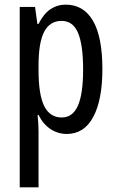

<svg xmlns="http://www.w3.org/2000/svg" viewBox="-20 -567 502 827"><path d="M263 -547Q340 -547 380.5 -477.5Q421 -408 421 -269Q421 -136 381.5 -63Q342 10 268 10Q229 10 197 -11.5Q165 -33 146 -72H142Q144 -51 145 -33Q146 -15 146 0V240H65V-537H131L141 -464H146Q168 -508 197.5 -527.5Q227 -547 263 -547ZM245 -477Q195 -477 170.5 -430.5Q146 -384 146 -285V-265Q146 -159 170.5 -110Q195 -61 246 -61Q293 -61 315.5 -111.5Q338 -162 338 -268Q338 -372 316.5 -424.5Q295 -477 245 -477Z"/></svg>

Font: Noto Sans Thai ExtCond
Style: Regular
Weight: 400
Width: 2
Designer: Monotype Design Team
Foundry: Monotype Imaging Inc.
Version: Version 2.002; ttfautohint (v1.8.4.7-5d5b)